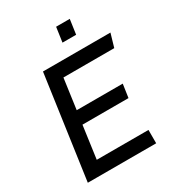

<svg xmlns="http://www.w3.org/2000/svg" viewBox="-205 -990 1009 1109"><g transform="rotate(-30 299.0 -436.0)"><path d="M598 -686 572 -597H233L205 -395H512L499 -306H192L162 -89H507V0H51L148 -686ZM420 -774H329L343 -872H434Z"/></g></svg>

Font: Chivo
Style: Italic
Weight: 400
Italic angle: -8.05°
Designer: Hector Gatti
Foundry: Omnibus-Type
Version: Version 1.007